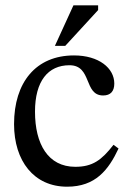

<svg xmlns="http://www.w3.org/2000/svg" viewBox="-20 -694 486 724"><path d="M408 -148C363 -90 329 -65 264 -65C161 -65 112 -151 112 -273C112 -388 161 -448 242 -448C328 -448 295 -334 369 -334C397 -334 411 -350 411 -379C411 -437 353 -485 259 -485C115 -485 33 -383 33 -226C33 -87 108 10 233 10C340 10 389 -53 427 -134ZM187 -521H226L350 -656V-674H257Z"/></svg>

Font: STIX Two Math
Style: Regular
Weight: 400
Designer: Ross Mills, John Hudson & Paul Hanslow, Tiro Typeworks Ltd; with portions MicroPress Inc., with additions and correction
Foundry: Tiro Typeworks Ltd
Version: Version 2.02 b142